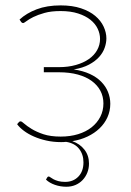

<svg xmlns="http://www.w3.org/2000/svg" viewBox="-20 -521 486 712"><path d="M160.5 133.5Q163 133.5 167.2 136.8Q171.5 140 178.5 143.8Q185.5 147.5 196 150.5Q206.5 153.5 221.5 153.5Q251.5 153.5 270.5 134Q289.5 114.5 289.5 81Q289.5 51.5 273.2 30.8Q257 10 225 5Q220.5 5.5 215.8 5.8Q211 6 206.5 6Q177.5 6 152 0.2Q126.5 -5.5 105.5 -14.8Q84.5 -24 68.5 -36Q52.5 -48 43.5 -60.5L50 -68Q52 -71 56.5 -71Q60.5 -71 70.2 -62.2Q80 -53.5 97.5 -42.8Q115 -32 141.2 -23.2Q167.5 -14.5 205 -14.5Q240.5 -14.5 269.8 -23.5Q299 -32.5 319.8 -49Q340.5 -65.5 352 -88Q363.5 -110.5 363.5 -137.5Q363.5 -163 352.5 -184Q341.5 -205 320.5 -220.5Q299.5 -236 268.8 -244.5Q238 -253 198.5 -253H142.5V-272H198.5Q233 -272 261.2 -280Q289.5 -288 309.5 -302Q329.5 -316 340.2 -335.2Q351 -354.5 351 -376.5Q351 -396 342.2 -414.5Q333.5 -433 315.5 -447.5Q297.5 -462 269.8 -471Q242 -480 204.5 -480Q169.5 -480 144.8 -473Q120 -466 103.5 -457.8Q87 -449.5 78 -442.5Q69 -435.5 65.5 -435.5Q61.5 -435.5 58.5 -439.5L52.5 -448.5Q78 -472 116 -486.5Q154 -501 205 -501Q248.5 -501 280.5 -490.2Q312.5 -479.5 333.2 -462Q354 -444.5 364.2 -422.5Q374.5 -400.5 374.5 -378.5Q374.5 -362 368.2 -344Q362 -326 347.8 -310Q333.5 -294 310.2 -281.5Q287 -269 253.5 -263.5Q287.5 -258.5 313 -246.8Q338.5 -235 355.2 -218Q372 -201 380.5 -180Q389 -159 389 -136Q389 -109.5 378.5 -86.2Q368 -63 349.2 -45Q330.5 -27 304.8 -14.8Q279 -2.5 248 2.5Q276 12 293 33.8Q310 55.5 310 85.5Q310 103.5 303.8 119.2Q297.5 135 286.2 146.8Q275 158.5 259.8 165Q244.5 171.5 226 171.5Q204 171.5 183.8 164.5Q163.5 157.5 150.5 145L155.5 136.5Q157.5 133.5 160.5 133.5Z"/></svg>

Font: Lato Thin
Style: Regular
Weight: 200
Designer: Lukasz Dziedzic
Foundry: tyPoland Lukasz Dziedzic
Version: Version 2.007; 2014-02-27